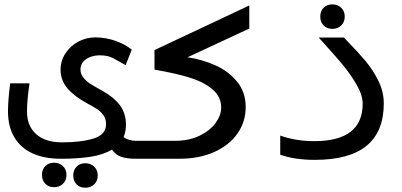

<svg xmlns="http://www.w3.org/2000/svg" viewBox="-20 -726 1840 878"><path d="M16.5 -217.5Q16.5 -263.5 26.5 -345H115Q103.5 -269 103.5 -215.5Q103.5 -150 145.5 -112.5Q187.5 -75 263.5 -75Q350.5 -75 407.8 -92.5Q465 -110 465 -158Q465 -181 454 -197.5Q443 -214 426.2 -225.5Q409.5 -237 380 -252.5Q321.5 -284 289.2 -321Q257 -358 257 -407.5Q257 -448 279.2 -482Q301.5 -516 338 -535.5Q374.5 -555 415 -555Q463.5 -555 508 -539.2Q552.5 -523.5 582.5 -499L554.5 -428L533.5 -440Q509.5 -454 497 -460.2Q484.5 -466.5 470.2 -469.8Q456 -473 435.5 -473Q414.5 -473 394.5 -466Q374.5 -459 361.2 -444.5Q348 -430 348 -408.5Q348 -387 362.2 -370Q376.5 -353 394 -342Q411.5 -331 447 -311.5Q500.5 -282 528.2 -244.8Q556 -207.5 556 -155.5Q556 -125 545 -99Q569 -82 601.5 -82V0Q560 0 534.2 -9Q508.5 -18 492 -42Q451.5 -17.5 392.2 -8.8Q333 0 258 0Q183 0 129 -24.5Q75 -49 45.8 -97.8Q16.5 -146.5 16.5 -217.5ZM172 74Q172 49 187.2 33.5Q202.5 18 227 18Q252 18 268 33.8Q284 49.5 284 74Q284 98.5 268 114.2Q252 130 227 130Q202.5 130 187.2 114.5Q172 99 172 74ZM315 76.5Q315 51.5 330.2 36Q345.5 20.5 370 20.5Q395 20.5 411 36.2Q427 52 427 76.5Q427 101 411 116.8Q395 132.5 370 132.5Q345.5 132.5 330.2 117Q315 101.5 315 76.5Z M598.5 -82H779Q844.5 -82 892.8 -105.5Q941 -129 966.2 -164.2Q991.5 -199.5 991.5 -234Q991.5 -285 949.8 -319Q908 -353 843 -372.5Q778 -392 686.5 -407.5V-497L1120 -701V-595.5L837.5 -464Q904 -454.5 964.5 -427.5Q1025 -400.5 1064.2 -352.5Q1103.5 -304.5 1103.5 -236.5Q1103.5 -169.5 1066.2 -115.8Q1029 -62 960 -31Q891 0 800 0H598.5Z M1261.5 -18.5V-106Q1333.5 -80.5 1417 -80.5Q1638.5 -80.5 1638.5 -252Q1638.5 -290 1611.5 -337.2Q1584.5 -384.5 1548.8 -427.8Q1513 -471 1458.5 -531L1437 -554.5H1552.5L1565.5 -541Q1619 -486 1652.8 -445.5Q1686.5 -405 1710.8 -355.5Q1735 -306 1735 -253Q1735 5 1420.5 5Q1326.5 5 1261.5 -18.5ZM1444.5 -650Q1444.5 -675 1459.8 -690.5Q1475 -706 1499.5 -706Q1524.5 -706 1540.5 -690.2Q1556.5 -674.5 1556.5 -650Q1556.5 -625.5 1540.5 -609.8Q1524.5 -594 1499.5 -594Q1475 -594 1459.8 -609.5Q1444.5 -625 1444.5 -650Z"/></svg>

Font: JuliaMono Medium
Style: Regular
Weight: 500
Monospace: yes
Designer: cormullion
Foundry: corm
Version: Version 0.054; ttfautohint (v1.8.4)